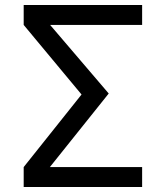

<svg xmlns="http://www.w3.org/2000/svg" viewBox="-20 -750 640 770"><path d="M75 0V-80L307 -371L75 -650V-730H550V-650H181L416 -375L180 -80H550V0Z"/></svg>

Font: JetBrainsMono NF
Style: Regular
Weight: 400
Designer: Philipp Nurullin, Konstantin Bulenkov
Foundry: JetBrains
Version: Version 2.251; ttfautohint (v1.8.3);Nerd Fonts 2.2.2